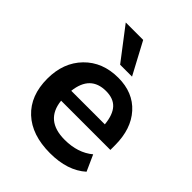

<svg xmlns="http://www.w3.org/2000/svg" viewBox="-223 -920 1058 1058"><g transform="rotate(45 305.5 -391.5)"><path d="M349.6 10.7Q208 10.7 128.4 -63.5Q48.8 -137.7 48.8 -269.5Q48.8 -394.5 124.5 -472.2Q200.2 -549.8 322.3 -549.8Q437.5 -549.8 504.9 -475.1Q572.3 -400.4 572.3 -273.4V-237.3H188.5Q203.1 -98.6 354.5 -98.6Q457 -98.6 522.5 -153.3L564.5 -59.6Q486.3 10.7 349.6 10.7ZM135.7 -793.9H271.5L371.1 -607.4H278.3ZM189.5 -315.4H451.2Q444.3 -384.8 414.1 -417.5Q383.8 -450.2 326.2 -450.2Q205.1 -450.2 189.5 -315.4Z"/></g></svg>

Font: Min Sans Bold
Style: Regular
Weight: 700
Designer: Jinseong-Kim, NotoSansCJK, Nunito
Foundry: Jinseong-Kim
Version: Version 1.400;Glyphs 3.1.2 (3151)